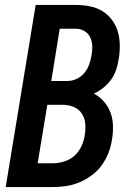

<svg xmlns="http://www.w3.org/2000/svg" viewBox="-20 -755 540 775"><path d="M3 0 124 -735H286Q315 -735 343 -729.5Q371 -724 393.5 -710Q416 -696 432 -674.5Q448 -653 455.5 -627.5Q463 -602 463.5 -573.5Q464 -545 459 -516Q456 -495 449 -474Q442 -453 429 -434.5Q416 -416 398 -401.5Q380 -387 359 -377Q382 -365 399.5 -345Q417 -325 426 -300.5Q435 -276 436 -248Q437 -220 432 -192Q428 -165 418 -138.5Q408 -112 391 -88.5Q374 -65 350.5 -47.5Q327 -30 300.5 -19Q274 -8 247 -4Q220 0 193 0ZM187 -428H252Q270 -428 288 -436Q306 -444 319 -459Q332 -474 339 -492.5Q346 -511 349 -529Q353 -549 352.5 -568Q352 -587 344.5 -603.5Q337 -620 321 -629.5Q305 -639 286 -639H221ZM132 -96H193Q215 -96 238.5 -103Q262 -110 280 -126Q298 -142 308.5 -164.5Q319 -187 322 -209Q326 -233 324 -256Q322 -279 310 -297Q298 -315 277 -323.5Q256 -332 232 -332H171Z"/></svg>

Font: Iosevka Term Curly Oblique
Style: Bold
Weight: 700
Italic angle: -9°
Designer: Belleve Invis
Foundry: Belleve Invis
Version: Version 32.3.0